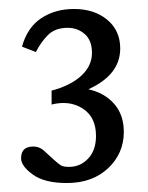

<svg xmlns="http://www.w3.org/2000/svg" viewBox="-20 -876 330 428"><path d="M129 -468Q79 -468 53 -487Q27 -506 27 -523Q27 -545 45.5 -548.5Q64 -552 77 -541L100 -520Q110 -511 115.5 -507.5Q121 -504 134 -504Q159 -504 176.5 -522.5Q194 -541 194 -573Q194 -615 164.5 -634Q135 -653 95 -643V-674Q137 -685 161 -707Q185 -729 185 -758Q185 -786 169 -800Q153 -814 131 -814Q103 -814 87 -798Q71 -782 60 -760L29 -772Q41 -815 72 -835.5Q103 -856 145 -856Q190 -856 219 -832Q248 -808 248 -768Q248 -709 177 -677Q213 -669 234.5 -644.5Q256 -620 256 -582Q256 -534 221 -501Q186 -468 129 -468Z"/></svg>

Font: Hedvig Letters Serif 14pt
Style: Regular
Weight: 400
Designer: Alexander Örn & Tor Weibull
Foundry: Kanon Foundry
Version: Version 1.000; ttfautohint (v1.8.4.7-5d5b)